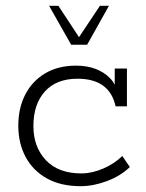

<svg xmlns="http://www.w3.org/2000/svg" viewBox="-20 -631 504 661"><path d="M258 10Q189 10 141 -17Q93 -44 68 -91Q43 -138 43 -198Q43 -259 67 -305.5Q91 -352 135.5 -378.5Q180 -405 242 -405Q279 -405 308.5 -394Q338 -383 358.5 -362Q379 -341 385 -310L375 -309V-395H417V-265H378Q357 -360 247 -360Q174 -360 134.5 -316Q95 -272 95 -197Q95 -125 138 -79.5Q181 -34 260 -34Q297 -34 336 -51Q375 -68 401 -94L427 -56Q395 -25 348 -7.5Q301 10 258 10ZM225 -477 149 -611H181L252 -503L324 -611H355L280 -477Z"/></svg>

Font: Rokkitt SemiBold Light
Style: Regular
Weight: 300
Version: Version 3.103